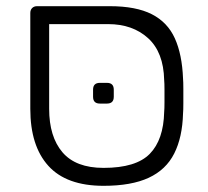

<svg xmlns="http://www.w3.org/2000/svg" viewBox="-20 -591 673 621"><path d="M315 10Q195 10 136.5 -54.5Q78 -119 78 -239V-549Q78 -559 84 -565Q90 -571 100 -571H335Q420 -571 471 -545Q522 -519 545.5 -467Q569 -415 572 -337Q573 -327 573 -303.5Q573 -280 573 -257Q573 -234 572 -224Q570 -147 543.5 -94.5Q517 -42 461 -16Q405 10 315 10ZM315 -48Q420 -48 464.5 -93.5Q509 -139 511 -229Q512 -239 512 -260Q512 -281 512 -301.5Q512 -322 511 -332Q509 -422 459 -467.5Q409 -513 330 -513H139V-239Q139 -149 182 -98.5Q225 -48 315 -48ZM303 -256Q281 -256 281 -278V-301Q281 -323 303 -323H326Q348 -323 348 -301V-278Q348 -256 326 -256Z"/></svg>

Font: Rubik Light
Style: Regular
Weight: 300
Designer: Hubert and Fischer
Foundry: Hubert and Fischer
Version: Version 2.300;gftools[0.9.30]